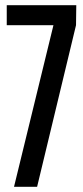

<svg xmlns="http://www.w3.org/2000/svg" viewBox="-20 -720 319 740"><path d="M186 -623 34 0H123L273 -623L274 -700H6V-623Z"/></svg>

Font: Queering
Style: Regular
Weight: 400
Designer: Adam Naccarato
Foundry: adamnac
Version: Version 2.000;hotconv 1.0.109;makeotfexe 2.5.65596